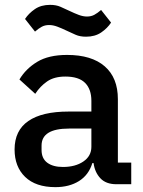

<svg xmlns="http://www.w3.org/2000/svg" viewBox="-20 -758 589 790"><path d="M459 0Q416 0 393 -24.5Q370 -49 365 -87H360Q345 -38 305 -13Q265 12 208 12Q127 12 83.5 -30Q40 -72 40 -143Q40 -221 96.5 -260Q153 -299 262 -299H356V-343Q356 -391 330 -417Q304 -443 249 -443Q203 -443 174 -423Q145 -403 125 -372L60 -431Q86 -475 133 -503.5Q180 -532 256 -532Q357 -532 411 -485Q465 -438 465 -350V-89H520V0ZM239 -71Q290 -71 323 -93.5Q356 -116 356 -154V-229H264Q151 -229 151 -159V-141Q151 -106 174.5 -88.5Q198 -71 239 -71ZM334 -607Q309 -607 291 -615Q273 -623 256 -631Q233 -642 215.5 -648.5Q198 -655 182 -655Q165 -655 152 -648Q139 -641 124 -628L83 -680Q98 -703 123.5 -720.5Q149 -738 186 -738Q211 -738 229 -730Q247 -722 264 -714Q287 -703 304.5 -696.5Q322 -690 338 -690Q355 -690 368 -697Q381 -704 396 -717L437 -665Q422 -642 396.5 -624.5Q371 -607 334 -607Z"/></svg>

Font: IBM Plex Sans Arabic Medium
Style: Regular
Weight: 500
Designer: Mike Abbink, Paul van der Laan, Pieter van Rosmalen, Wael Morcos, Khajak Apelian
Foundry: Bold Monday
Version: Version 1.1